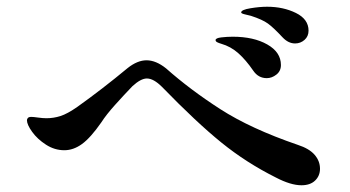

<svg xmlns="http://www.w3.org/2000/svg" viewBox="-20 -690 1040 570"><path d="M819 -579Q792 -608 775.5 -620Q759 -632 725 -643Q717 -645 706.5 -647.5Q696 -650 696 -653Q696 -661 723.5 -665.5Q751 -670 773 -670Q821 -670 858.5 -651.5Q896 -633 896 -599Q896 -582 884 -571.5Q872 -561 856 -561Q836 -561 819 -579ZM732 -480Q710 -512 687.5 -532Q665 -552 637 -560Q630 -562 625 -564.5Q620 -567 620 -571Q620 -577 637 -579Q654 -581 671 -581Q733 -581 773.5 -558Q814 -535 814 -497Q814 -479 800.5 -468.5Q787 -458 772 -458Q747 -458 732 -480ZM799 -163Q711 -207 637 -267Q563 -327 461 -432Q436 -457 416 -457Q398 -457 373 -434Q348 -408 321.5 -378.5Q295 -349 281 -327Q249 -281 223.5 -262.5Q198 -244 171 -244Q142 -244 116.5 -260.5Q91 -277 75.5 -298.5Q60 -320 60 -333Q60 -337 63 -340Q66 -343 72 -343Q79 -343 93 -341Q107 -339 118 -339Q139 -339 159.5 -345.5Q180 -352 210 -373Q283 -425 359 -488Q388 -511 415 -511Q443 -511 473 -487Q544 -424 634 -366Q724 -308 864 -260Q898 -249 914 -230.5Q930 -212 930 -189Q930 -168 915.5 -154Q901 -140 875 -140Q843 -140 799 -163Z"/></svg>

Font: Shippori Mincho B1 SemiBold
Style: Regular
Weight: 600
Designer: FONTDASU
Foundry: FONTDASU / Google Inc. / but / Adobe
Version: Version 3.110; ttfautohint (v1.8.3)